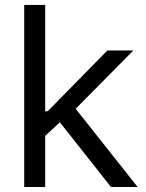

<svg xmlns="http://www.w3.org/2000/svg" viewBox="-20 -747 584 767"><path d="M76.7 0H160.5V-204.2L219.1 -258.5L423.3 0H529.8L282.3 -312.5L512.8 -545.5H409.1L170.5 -302.6H160.5V-727.3H76.7Z"/></svg>

Font: Margiela Sans
Style: Regular
Weight: 400
Designer: Stefan Endress, Andreas Faust
Version: Version 1.100;FEAKit 1.0